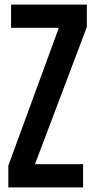

<svg xmlns="http://www.w3.org/2000/svg" viewBox="-20 -820 416 840"><path d="M16.5 0V-95.5L237.5 -698.5H28.5V-800H360V-702L133 -101.5H343.5V0Z"/></svg>

Font: Big Shoulders Text Thin
Style: Bold
Weight: 700
Version: Version 2.002